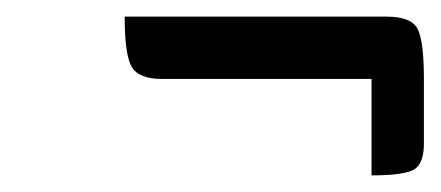

<svg xmlns="http://www.w3.org/2000/svg" viewBox="-20 -394 530 231"><path d="M427 -299H175Q147 -299 138.5 -313.5Q130 -328 130 -374H445Q474 -374 482 -360Q490 -346 490 -299V-221Q490 -197 478 -190Q466 -183 427 -183Z"/></svg>

Font: Warnes
Style: Regular
Weight: 400
Designer: Eduardo Rodriguez Tunni
Foundry: Eduardo Rodriguez Tunni
Version: Version 1.002; ttfautohint (v1.8.4.7-5d5b);gftools[0.9.23]